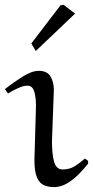

<svg xmlns="http://www.w3.org/2000/svg" viewBox="-30 -763 383 791"><path d="M191.9 -392.1 184.1 -182.1Q184.1 -127 193.1 -95.9Q202.1 -64.9 228 -64.9Q256.8 -64.9 278.3 -78.4Q299.8 -91.8 319.8 -109.9L333 -100.1V-88.9Q315.9 -66.9 293.5 -44.4Q271 -22 245.6 -7.1Q220.2 7.8 191.9 7.8Q170.9 7.8 152.3 0.5Q133.8 -6.8 122.8 -31Q111.8 -55.2 111.8 -104L118.2 -325.2Q118.2 -364.3 110.6 -387.2Q103 -410.2 83 -410.2Q66.9 -410.2 43.9 -399.7Q21 -389.2 2.9 -377.9L-9.8 -396Q24.4 -422.9 62.7 -447Q101.1 -471.2 129.9 -471.2Q164.1 -471.2 178 -448.2Q191.9 -425.3 191.9 -392.1ZM117.2 -552.7 99.1 -584 219.2 -741.2 231.9 -743.2 279.3 -707Z"/></svg>

Font: Aref Ruqaa
Style: Regular
Weight: 400
Designer: Abdullah Aref
Version: Version 1.002